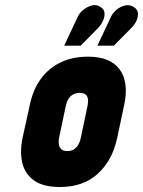

<svg xmlns="http://www.w3.org/2000/svg" viewBox="-20 -739 572 769"><path d="M374 -628Q386 -641 393 -657Q400 -673 398.5 -688Q397 -703 381 -712Q366 -722 347.5 -717Q329 -712 314 -700Q299 -688 292 -673L237 -556H303ZM507 -628Q520 -641 527 -657Q534 -673 532 -688Q530 -703 514 -712Q499 -721 481 -717Q463 -713 448 -701Q433 -689 425 -673L370 -556H436ZM449 -185 477 -317Q497 -409 459.5 -460.5Q422 -512 333 -512Q270 -512 222.5 -489Q175 -466 143.5 -423Q112 -380 99 -317L70 -185Q59 -130 69.5 -86Q80 -42 116.5 -16Q153 10 220 10Q314 10 372 -43.5Q430 -97 449 -185ZM331 -317 303 -184Q300 -170 293 -158.5Q286 -147 275.5 -140.5Q265 -134 250 -134Q234 -134 226 -141Q218 -148 216 -159.5Q214 -171 216 -184L244 -317Q248 -334 255.5 -345Q263 -356 274.5 -361.5Q286 -367 300 -367Q314 -367 322 -361Q330 -355 332 -344Q334 -333 331 -317Z"/></svg>

Font: Advent Pro ExtraBold
Style: Italic
Weight: 800
Italic angle: -12°
Version: Version 3.000